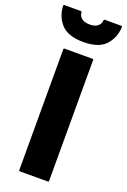

<svg xmlns="http://www.w3.org/2000/svg" viewBox="-191 -974 680 1029"><g transform="rotate(20 149.5 -459.5)"><path d="M67.5 -700H227.5Q232.5 -700 232.5 -695V-5Q232.5 0 227.5 0H67.5Q62.5 0 62.5 -5V-695Q62.5 -700 67.5 -700ZM149.5 -867.5Q181.5 -867.5 196.5 -881.5Q211.5 -895.5 212 -913.5Q212 -919 217 -919H312Q317.5 -919 317 -912Q314 -851.5 275.5 -809.5Q237 -767.5 149.5 -767.5Q62 -767.5 23.2 -809.8Q-15.5 -852 -18 -913.5Q-18 -919 -13 -919H82Q87 -919 87 -912.5Q87.5 -894 103 -880.8Q118.5 -867.5 149.5 -867.5Z"/></g></svg>

Font: MFEK Sans
Style: Bold
Weight: 700
Designer: Owen Earl
Foundry: indestructible type*
Version: Version 0.001; ttfautohint (v1.8.4.7-5d5b)